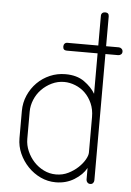

<svg xmlns="http://www.w3.org/2000/svg" viewBox="-54 -809 583 856"><g transform="rotate(5 237.0 -381.0)"><path d="M382 -768Q399 -768 399 -751V-618H456Q463 -618 468.5 -613Q474 -608 474 -600Q474 -592 468.5 -587.5Q463 -583 456 -583H399V-18Q399 -11 394.5 -5.5Q390 0 382 0Q374 0 369 -5.5Q364 -11 364 -18V-70Q347 -39 310.5 -16.5Q274 6 228 6Q192 6 160 -9Q128 -24 103.5 -49.5Q79 -75 64.5 -107.5Q50 -140 50 -176V-298Q50 -335 64.5 -368Q79 -401 103.5 -425.5Q128 -450 160.5 -464Q193 -478 230 -478Q281 -478 314 -454.5Q347 -431 364 -402V-583H226Q209 -583 209 -600Q209 -608 213.5 -613Q218 -618 226 -618H364V-751Q364 -759 369 -763.5Q374 -768 382 -768ZM85 -176Q85 -148 96.5 -121.5Q108 -95 127 -74.5Q146 -54 171.5 -41.5Q197 -29 226 -29Q256 -29 281 -41.5Q306 -54 324.5 -71.5Q343 -89 353.5 -107.5Q364 -126 364 -139V-298Q364 -332 352 -359Q340 -386 321 -404.5Q302 -423 277 -433Q252 -443 227 -443Q198 -443 172 -430.5Q146 -418 126.5 -398Q107 -378 96 -351.5Q85 -325 85 -298Z"/></g></svg>

Font: AkaAcidDosis
Style: ExtraLight
Weight: 250
Designer: Edgar Tolentino, Pablo Impallari, Igino Marini, Aka-Acid
Foundry: Edgar Tolentino, Pablo Impallari, Igino Marini, Aka-Acid
Version: Version 1.007